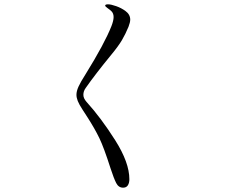

<svg xmlns="http://www.w3.org/2000/svg" viewBox="-20 -822 1040 889"><path d="M492 -42Q461 -139 440 -182.5Q419 -226 385 -279Q380 -287 363 -313Q346 -339 340 -354.5Q334 -370 334 -383Q334 -400 343.5 -421Q353 -442 376 -478Q464 -620 496 -701Q506 -727 506 -743Q506 -760 496 -770Q490 -776 478.5 -784Q467 -792 467 -796Q467 -802 480 -802Q494 -802 518 -793.5Q542 -785 561 -771Q583 -755 583 -731Q583 -719 575 -698Q561 -664 544.5 -636Q528 -608 494 -567Q421 -478 377 -415Q366 -400 366 -383Q366 -367 380 -351Q448 -276 513.5 -172.5Q579 -69 579 8Q579 25 572 36Q565 47 550 47Q529 47 518 25.5Q507 4 492 -42Z"/></svg>

Font: Shippori Mincho B1
Style: Regular
Weight: 400
Designer: FONTDASU
Foundry: FONTDASU / Google Inc. / but / Adobe
Version: Version 3.110; ttfautohint (v1.8.3)